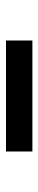

<svg xmlns="http://www.w3.org/2000/svg" viewBox="236 -999 128 640"><g transform="rotate(-90 300.0 -679.0)"><path d="M115 -723H485V-635H115Z"/></g></svg>

Font: Idrija
Style: Bold
Weight: 700
Designer: Julieta Ulanovsky
Foundry: Julieta Ulanovsky
Version: Version 7.200